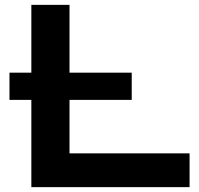

<svg xmlns="http://www.w3.org/2000/svg" viewBox="-20 -770 817 790"><path d="M109 -750V-471H19V-359H109V0H760V-139H266V-359H522V-471H266V-750Z"/></svg>

Font: Bounded Med
Style: Regular
Weight: 500
Designer: Vlad Churkin
Version: Version 3.0